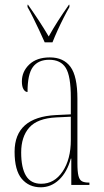

<svg xmlns="http://www.w3.org/2000/svg" viewBox="-20 -786 440 816"><path d="M153 10Q103 10 72.5 -26Q42 -62 42 -141Q42 -288 218 -297L281 -300V-371Q281 -463 259.5 -497.5Q238 -532 189 -532Q143 -532 120 -501.5Q97 -471 97 -395Q87 -395 80 -406.5Q73 -418 73 -440Q73 -482 104.5 -512Q136 -542 192 -542Q250 -542 279.5 -502Q309 -462 309 -366V-93Q309 -56 313.5 -38.5Q318 -21 328.5 -15.5Q339 -10 358 -10H360V0H283V-112H281Q265 -54 231 -22Q197 10 153 10ZM155 -5Q211 -5 246 -57Q281 -109 281 -191V-290L219 -287Q139 -283 104.5 -244Q70 -205 70 -138Q70 -73 90.5 -39Q111 -5 155 -5ZM170 -606Q160 -629 147 -656.5Q134 -684 121 -710.5Q108 -737 97 -756V-766H99Q125 -729 146 -697Q167 -665 187 -631Q206 -665 226.5 -697Q247 -729 273 -766H275V-756Q264 -737 250.5 -710.5Q237 -684 224.5 -656.5Q212 -629 203 -606Z"/></svg>

Font: Noto Serif Display ExtraCondensed Thin
Style: Regular
Weight: 100
Width: 2
Designer: Monotype Design Team
Foundry: Monotype Imaging Inc.
Version: Version 2.009